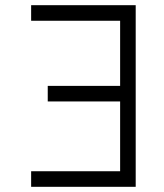

<svg xmlns="http://www.w3.org/2000/svg" viewBox="-20 -720 632 740"><path d="M503 0H100V-60H443V-329H164V-389H443V-640H100V-700H503Z"/></svg>

Font: Unageo
Style: Light
Weight: 300
Designer: Richard Sepsi
Foundry: Richard Sepsi
Version: Version 2.000